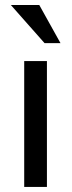

<svg xmlns="http://www.w3.org/2000/svg" viewBox="-20 -739 283 759"><path d="M156.2 -568.4 22.9 -719.2H135.3L219.2 -568.4ZM75.7 -497.6H165.5V0H75.7Z"/></svg>

Font: Shanti
Style: Regular
Weight: 400
Designer: vernon adams
Foundry: vernon adams
Version: Version 1.000